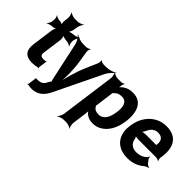

<svg xmlns="http://www.w3.org/2000/svg" viewBox="-64 -1271 2087 2087"><g transform="rotate(45 979.5 -227.5)"><path d="M232 10C261 10 284 6 307 0C312 -1 320 1 323 4L326 1C323 -2 320 -11 321 -16L333 -104C333 -107 337 -110 339 -112L337 -115C335 -113 331 -109 328 -109C317 -107 305 -106 292 -106C253 -106 240 -122 245 -161L275 -380C278 -401 273 -438 264 -449L260 -446C269 -435 305 -425 326 -425C347 -425 380 -412 389 -401L392 -404C383 -415 374 -449 377 -470L379 -483C382 -504 399 -538 412 -549L410 -552C397 -541 361 -528 340 -528C319 -528 281 -518 268 -507L271 -504C284 -515 298 -552 301 -573L306 -608C309 -632 328 -669 342 -682L341 -684C326 -672 287 -658 263 -658H222C198 -658 163 -672 152 -684L149 -682C159 -669 168 -632 165 -608L160 -567C157 -548 160 -517 169 -507L173 -510C164 -520 134 -528 116 -528C97 -528 71 -539 62 -549L59 -546C68 -536 74 -508 72 -490L69 -464C66 -445 51 -417 40 -407L42 -404C53 -414 83 -425 102 -425C120 -425 153 -433 164 -443L161 -446C150 -436 137 -405 135 -387L102 -146C88 -43 130 10 232 10Z M381 100 368 194C367 199 363 205 361 206L362 210C365 208 373 206 377 207C391 211 408 213 428 213C528 213 580 151 615 79L877 -462C894 -498 937 -543 962 -560L960 -563C934 -546 877 -528 839 -528H795C780 -528 755 -538 749 -547L746 -545C752 -536 749 -507 742 -492L685 -360C640 -258 602 -120 591 -40H595C606 -120 606 -258 589 -360L568 -492C565 -507 572 -536 580 -545L577 -547C569 -538 540 -528 525 -528H481C442 -528 391 -546 369 -563L367 -560C388 -543 417 -498 424 -461L520 -17C520 -13 527 3 531 3V-1C527 -1 518 14 515 18L502 41C484 80 455 98 403 98C397 98 390 97 384 97C383 97 383 95 383 94L379 96C380 97 381 99 381 100Z M1094 -500 1095 -503C1095 -514 1103 -533 1110 -539L1107 -542C1100 -536 1081 -528 1069 -528H1014C990 -528 955 -542 944 -554L942 -552C952 -539 960 -502 957 -478L871 153C868 177 849 214 835 227L837 229C852 217 890 203 914 203H955C979 203 1015 217 1026 229L1028 227C1018 214 1009 177 1012 153L1036 -24C1038 -37 1038 -54 1034 -62L1031 -60C1034 -52 1045 -38 1054 -30C1079 -6 1113 10 1162 10C1195 10 1226 3 1253 -11C1335 -52 1387 -141 1403 -259L1405 -270C1410 -310 1410 -347 1406 -380C1394 -469 1347 -538 1236 -538C1183 -538 1145 -521 1113 -495C1102 -486 1086 -470 1082 -461L1085 -460C1090 -469 1093 -487 1094 -500ZM1140 -104C1097 -104 1071 -120 1058 -147C1057 -149 1051 -155 1050 -154L1053 -151C1054 -152 1056 -165 1056 -168L1082 -360C1082 -363 1084 -377 1083 -378L1080 -375C1081 -374 1091 -382 1093 -384C1113 -409 1141 -423 1183 -423C1262 -423 1275 -349 1264 -270L1262 -259C1251 -180 1219 -104 1140 -104Z M1756 -538C1718 -538 1683 -531 1650 -518C1558 -479 1488 -390 1471 -265L1469 -246C1464 -211 1465 -178 1473 -147C1495 -55 1569 10 1696 10C1777 10 1840 -16 1887 -57C1901 -69 1929 -80 1941 -79L1942 -83C1929 -84 1904 -98 1895 -111L1869 -146C1863 -154 1861 -169 1863 -177L1859 -178C1857 -170 1847 -153 1838 -146C1808 -120 1769 -104 1721 -104C1656 -104 1618 -140 1609 -192C1607 -206 1598 -226 1590 -233L1587 -229C1595 -223 1619 -218 1635 -218H1915C1929 -218 1950 -209 1957 -202L1959 -204C1953 -212 1947 -234 1949 -248L1953 -278C1974 -434 1912 -538 1756 -538ZM1821 -326 1820 -320C1820 -317 1818 -311 1820 -310L1823 -312C1822 -314 1816 -314 1813 -314H1653C1636 -314 1608 -308 1597 -301L1600 -297C1611 -305 1626 -328 1633 -344C1651 -389 1685 -424 1739 -424C1800 -424 1829 -387 1821 -326Z"/></g></svg>

Font: Asimov
Style: EdgeIt
Weight: 500
Designer: Google
Version: Version 2.000980: 2014